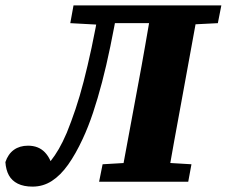

<svg xmlns="http://www.w3.org/2000/svg" viewBox="-47 -675 842 713"><path d="M74 18Q41 18 19 7Q-3 -4 -14 -24Q-25 -44 -27 -73Q-17 -103 4.5 -118.5Q26 -134 57 -134Q96 -134 119.5 -109.5Q143 -85 151 -42L90 -28L106 -39Q126 -58 141.5 -77.5Q157 -97 171.5 -122Q186 -147 201 -182Q218 -224 233.5 -270Q249 -316 263.5 -372Q278 -428 293 -497.5Q308 -567 323 -655H392Q377 -572 362.5 -501.5Q348 -431 332 -370Q316 -309 298.5 -256.5Q281 -204 260 -159Q234 -103 206 -63.5Q178 -24 145.5 -3Q113 18 74 18ZM214 -589 226 -655H360L353 -582H343ZM321 0 334 -65 471 -73H530L664 -65L652 0ZM355 -589 361 -655H607L601 -589ZM399 0 465 -356Q479 -430 492 -505Q505 -580 518 -655H692L627 -299Q613 -224 599.5 -149Q586 -74 573 0ZM605 -582 612 -655H775L762 -589L624 -582Z"/></svg>

Font: Source Serif 4 ExtraBold
Style: Italic
Weight: 800
Italic angle: -12°
Designer: Frank Grießhammer
Foundry: Adobe Systems Incorporated
Version: Version 4.004;hotconv 1.0.116;makeotfexe 2.5.65601